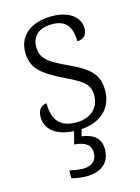

<svg xmlns="http://www.w3.org/2000/svg" viewBox="-117 -611 665 909"><g transform="rotate(-15 215.0 -156.5)"><path d="M192 231C263 231 309 197 309 128C309 73 272 49 218 42L227 9C320 3 382 -51 382 -140C382 -213 349 -251 245 -299C160 -338 120 -363 120 -420C120 -471 150 -507 220 -507C283 -507 315 -474 315 -398C347 -398 364 -418 364 -449C364 -497 321 -544 228 -544C128 -544 63 -494 63 -412C63 -332 106 -298 215 -244C305 -202 326 -179 326 -130C326 -72 286 -28 211 -28C124 -28 98 -80 98 -152C79 -152 54 -138 54 -96C54 -40 97 4 190 9L174 70C224 74 254 91 254 131C254 172 227 192 185 192C165 192 144 188 120 183V221C144 228 171 231 192 231Z"/></g></svg>

Font: Noto Serif Light
Style: Regular
Weight: 300
Designer: Monotype Design Team
Foundry: Monotype Imaging Inc.
Version: Version 2.013